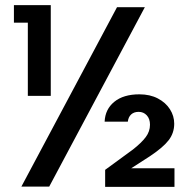

<svg xmlns="http://www.w3.org/2000/svg" viewBox="-20 -724 741 745"><path d="M88 -636H34V-704H177V-352H88ZM542 -696 171 0H63L434 -696ZM657 -71V1H388V-65L496 -144Q529 -170 545.5 -192Q562 -214 562 -240Q562 -263 549.5 -276.5Q537 -290 518 -290Q500 -290 489 -280Q478 -270 476 -252H386Q388 -300 423.5 -329Q459 -358 521 -358Q562 -358 592.5 -342Q623 -326 639.5 -300Q656 -274 656 -244Q656 -208 634.5 -180Q613 -152 562 -118L489 -71Z"/></svg>

Font: Fz Poppins Med
Style: Regular
Weight: 500
Designer: Ninad Kale (Devanagari), Jonny Pinhorn (Latin)
Foundry: Indian Type Foundry
Version: Vit hóa bi Vntype.Com & FontZin.Com